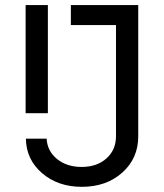

<svg xmlns="http://www.w3.org/2000/svg" viewBox="-20 -720 640 750"><path d="M80.1 -277.8V-700.2H167V-277.8ZM81.1 -178.2H162.1Q165 -129.4 203.1 -98.6Q241.2 -67.9 298.8 -67.9Q358.9 -67.9 396 -101.3Q433.1 -134.8 433.1 -188V-622.1H256.8V-700.2H520V-187Q520 -101.6 457.8 -45.9Q395.5 9.8 299.8 9.8Q206.5 9.8 144.5 -43.5Q82.5 -96.7 81.1 -178.2Z"/></svg>

Font: CommitMono
Style: Regular
Weight: 400
Monospace: yes
Designer: Eigil Nikolajsen
Foundry: Eigil Nikolajsen
Version: Version 1.143